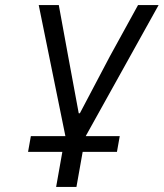

<svg xmlns="http://www.w3.org/2000/svg" viewBox="-20 -536 644 756"><path d="M90.5 62 101.5 0H237.5L132.5 -516H211.5L248.5 -314L290 -90H294.5L412.5 -314L523.5 -516H604.5L317.5 0H451.5L440.5 62H305.5L281 200H201L225.5 62Z"/></svg>

Font: JuliaMono SemiBold
Style: Italic
Weight: 600
Italic angle: -9°
Monospace: yes
Designer: cormullion
Foundry: corm
Version: Version 0.056; ttfautohint (v1.8.4)